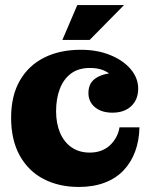

<svg xmlns="http://www.w3.org/2000/svg" viewBox="-20 -726 603 760"><path d="M292 14Q213 14 152.5 -17.5Q92 -49 58 -110.5Q24 -172 24 -260Q24 -347 58.5 -407Q93 -467 155 -498Q217 -529 300 -529L336 -457Q290 -457 260.5 -434.5Q231 -412 216.5 -373.5Q202 -335 202 -286Q202 -238 217.5 -201Q233 -164 263 -143Q293 -122 335 -122Q361 -122 381.5 -130Q402 -138 416.5 -152Q431 -166 440.5 -184Q450 -202 453 -222H532Q531 -170 515 -126.5Q499 -83 469 -51.5Q439 -20 394.5 -3Q350 14 292 14ZM425 -280Q382 -280 356 -301.5Q330 -323 330 -358Q330 -399 362 -418.5Q394 -438 449 -438L450 -387Q441 -407 426 -423Q411 -439 389 -448Q367 -457 336 -457L300 -529Q365 -529 416.5 -508Q468 -487 497.5 -452Q527 -417 527 -375Q527 -332 499.5 -306Q472 -280 425 -280ZM227 -568 286 -706H471L335 -568Z"/></svg>

Font: Montagu Slab
Style: Bold
Weight: 700
Designer: Florian Karsten
Foundry: Florian Karsten
Version: Version 1.000